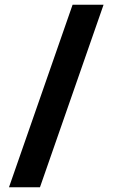

<svg xmlns="http://www.w3.org/2000/svg" viewBox="-20 -731 479 812"><path d="M18 61H149L418 -711H287Z"/></svg>

Font: Asimov Pro
Style: Ult
Weight: 900
Designer: Google
Version: Version 2.000980; 2014